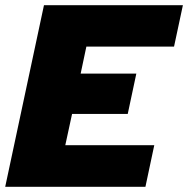

<svg xmlns="http://www.w3.org/2000/svg" viewBox="-20 -718 723 738"><path d="M0 0 149 -698H683L649 -539H312L290 -435H504L471 -280H257L231 -160H573L539 0Z"/></svg>

Font: Azeret Mono Thin ExtraBold
Style: Italic
Weight: 800
Italic angle: -12°
Version: Version 1.002